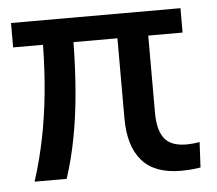

<svg xmlns="http://www.w3.org/2000/svg" viewBox="-42 -543 673 596"><g transform="rotate(-5 294.0 -245.5)"><path d="M499 6Q417 6 377.5 -39.5Q338 -85 338 -171V-421H201Q200 -337 193.5 -262.5Q187 -188 174.5 -123Q162 -58 143 0H43Q64 -65 77.5 -132.5Q91 -200 98 -271.5Q105 -343 106 -421H13V-497H541V-421H434V-181Q434 -156 438.5 -136Q443 -116 453 -102Q463 -88 480.5 -81Q498 -74 523 -74Q532 -74 543 -75Q554 -76 564 -78L560 1Q542 4 526.5 5Q511 6 499 6Z"/></g></svg>

Font: Nunito Sans 7pt SemiCondensed Medium
Style: Regular
Weight: 500
Width: 4
Designer: Vernon Adams
Foundry: Vernon Adams
Version: Version 3.101;gftools[0.9.27]